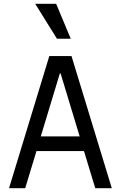

<svg xmlns="http://www.w3.org/2000/svg" viewBox="-20 -997 640 1017"><path d="M113.4 0 173.2 -196.8H424.8L484.6 0H572.2L358.8 -700H241.2L27.8 0ZM196 -274.4 297 -608H301L402 -274.4ZM281.6 -792 166.4 -977H277.4L354.6 -792Z"/></svg>

Font: CommitMonoV143 ExtLt
Style: Regular
Weight: 200
Monospace: yes
Designer: Eigil Nikolajsen
Foundry: Eigil Nikolajsen
Version: Version 1.143